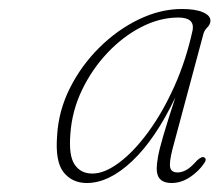

<svg xmlns="http://www.w3.org/2000/svg" viewBox="-20 -730 488 427"><path d="M363.5 -398Q356 -368.5 358.5 -357.5Q361 -346.5 375 -346.5Q384.5 -346.5 394.8 -352.2Q405 -358 418 -373Q429 -383 434 -380Q440.5 -376.5 434.5 -367.5Q422.5 -349.5 402.8 -336.2Q383 -323 361.5 -323Q328.5 -323 328.5 -355Q328.5 -365.5 331.5 -382Q334.5 -398.5 343.5 -429.2Q352.5 -460 370 -513.5Q326 -421 274.2 -372Q222.5 -323 173 -323Q140.5 -323 121.5 -346.8Q102.5 -370.5 107 -428Q110 -483 135.2 -533.5Q160.5 -584 200.5 -623.8Q240.5 -663.5 288.5 -686.8Q336.5 -710 384.5 -710Q414.5 -710 431.2 -702.8Q448 -695.5 448 -684Q448 -676 441.2 -669.2Q434.5 -662.5 432.5 -655ZM136.5 -432Q132.5 -384 146 -364Q159.5 -344 185.5 -344Q212.5 -344 245.2 -368.5Q278 -393 310 -436.8Q342 -480.5 368 -538.5Q394 -596.5 408.5 -663.5Q413 -691 376.5 -691Q335.5 -691 294.5 -670Q253.5 -649 219 -612.5Q184.5 -576 162.2 -529.5Q140 -483 136.5 -432Z"/></svg>

Font: Fraunces 72pt S050 Thin
Style: Italic
Weight: 100
Italic angle: -16°
Version: Version 1.000; ttfautohint (v1.8.3)